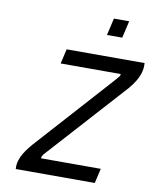

<svg xmlns="http://www.w3.org/2000/svg" viewBox="-97 -980 853 1053"><g transform="rotate(10 329.5 -453.0)"><path d="M451 -906H536L514 -811H429ZM225 -695H659Q660 -681 658.5 -665.5Q657 -650 651 -632.5Q645 -615 632.5 -593.5Q620 -572 598 -546L215 -122Q198 -105 193.5 -96Q189 -87 191 -82H523L504 0H64Q62 -24 68.5 -46Q75 -68 87 -88Q99 -108 114 -127Q129 -146 146 -164L515 -574Q526 -588 534 -596.5Q542 -605 540 -613H206Z"/></g></svg>

Font: Panefresco 500wt
Style: Italic
Weight: 700
Foundry: Campivisivi & Chank Co
Version: Version 1.000